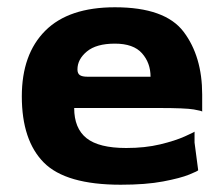

<svg xmlns="http://www.w3.org/2000/svg" viewBox="-20 -498 616 528"><path d="M536 -238V-191Q536 -193 513 -197Q490 -201 416 -201H184Q184 -145 218 -118Q252 -91 327 -91Q379 -91 420.5 -101Q462 -111 488.5 -123Q515 -135 515 -136V-106L525 -30Q525 -28 500.5 -18Q476 -8 428.5 1Q381 10 312 10Q161 10 100.5 -51Q40 -112 40 -233Q40 -349 104.5 -413.5Q169 -478 296 -478Q434 -478 485 -410.5Q536 -343 536 -238ZM369 -287H394Q394 -325 370.5 -351.5Q347 -378 296 -378Q245 -378 219 -356.5Q193 -335 193 -307Q193 -296 199.5 -291.5Q206 -287 221 -287Z"/></svg>

Font: Red Rose Bold
Style: Regular
Weight: 700
Designer: jaikishan Patel
Version: Version 1.000